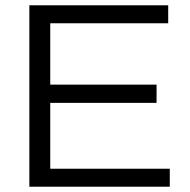

<svg xmlns="http://www.w3.org/2000/svg" viewBox="-20 -706 719 726"><path d="M91 0V-686H616V-618H170V-386H572V-317H170V-68H622V0Z"/></svg>

Font: Archivo SemiBold Light
Style: Regular
Weight: 300
Version: Version 2.001